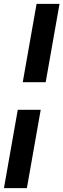

<svg xmlns="http://www.w3.org/2000/svg" viewBox="-56 -770 330 1000"><path d="M62.5 -342 134.5 -750H254L182 -342ZM-35.5 210 36.5 -198H156L84 210Z"/></svg>

Font: Cabin Condensed
Style: Bold Italic
Weight: 700
Width: 3
Italic angle: -10°
Designer: Pablo Impallari
Foundry: Pablo Impallari. http://www.impallari.com Igino Marini. http://www.ikern.com
Version: Version 3.001; ttfautohint (v1.8.3)